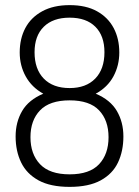

<svg xmlns="http://www.w3.org/2000/svg" viewBox="-20 -718 543 750"><path d="M252 12Q177 12 130.5 -13.5Q84 -39 62.5 -83.5Q41 -128 41 -185Q41 -241 66.5 -284.5Q92 -328 149 -352Q104 -377 80.5 -419.5Q57 -462 57 -513Q57 -567 79 -608.5Q101 -650 145 -674Q189 -698 252 -698Q316 -698 359 -674Q402 -650 424 -608.5Q446 -567 446 -513Q446 -462 423 -419.5Q400 -377 354 -352Q411 -328 436.5 -284.5Q462 -241 462 -185Q462 -128 441 -83.5Q420 -39 373.5 -13.5Q327 12 252 12ZM252 -37Q330 -37 367 -76.5Q404 -116 404 -182Q404 -248 367 -287Q330 -326 252 -326Q174 -326 136.5 -287Q99 -248 99 -182Q99 -116 136.5 -76.5Q174 -37 252 -37ZM252 -374Q316 -374 352 -411Q388 -448 388 -514Q388 -578 352.5 -613.5Q317 -649 252 -649Q187 -649 151 -613.5Q115 -578 115 -514Q115 -448 151 -411Q187 -374 252 -374Z"/></svg>

Font: Archivo SemiCondensed ExtraLight
Style: Regular
Weight: 250
Width: 4
Designer: Hector Gatti
Foundry: Omnibus-Type
Version: Version 2.001